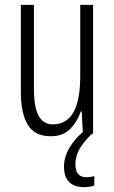

<svg xmlns="http://www.w3.org/2000/svg" viewBox="-20 -552 472 792"><path d="M364 -532V0H322L317 -92H313Q299 -50 269.5 -20Q240 10 189 10Q123 10 94.5 -37.5Q66 -85 66 -173V-532H120V-185Q120 -109 139.5 -74Q159 -39 198 -39Q254 -39 282.5 -88Q311 -137 311 -240V-532ZM291 126Q291 179 336 179Q346 179 355 177.5Q364 176 369 174V213Q352 220 328 220Q244 220 244 135Q244 96 266 58.5Q288 21 326 -11L359 0Q323 35 307 64.5Q291 94 291 126Z"/></svg>

Font: Noto Sans ExtraCondensed Light
Style: Regular
Weight: 300
Width: 2
Designer: Monotype Design Team
Foundry: Monotype Imaging Inc.
Version: Version 2.013; ttfautohint (v1.8.4.7-5d5b)